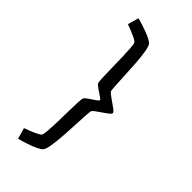

<svg xmlns="http://www.w3.org/2000/svg" viewBox="-240 -649 846 846"><g transform="rotate(45 183.0 -226.0)"><path d="M73.2 149.9 58.6 98.6Q70.8 94.2 87.4 87.6Q104 81.1 117.9 74Q131.8 66.9 135.3 62Q138.7 56.6 140.6 32.2Q142.6 7.8 143.6 -25.6Q144.5 -59.1 145 -92.3Q145.5 -125.5 146.7 -149.4Q147.9 -173.3 149.9 -177.2Q153.3 -184.1 167.5 -193.6Q181.6 -203.1 194.8 -212.2Q208 -221.2 208.5 -225.1Q208 -229 194.8 -237.8Q181.6 -246.6 167.5 -256.3Q153.3 -266.1 149.9 -272.5Q147.9 -276.9 146.7 -300.8Q145.5 -324.7 145 -357.9Q144.5 -391.1 143.6 -424.8Q142.6 -458.5 140.9 -482.9Q139.2 -507.3 135.3 -512.7Q131.8 -518.1 117.9 -524.9Q104 -531.7 87.4 -538.3Q70.8 -544.9 58.6 -549.3L73.2 -600.6Q92.3 -595.7 115.5 -587.9Q138.7 -580.1 158 -571.5Q177.2 -563 184.6 -554.7Q192.4 -545.9 197 -517.1Q201.7 -488.3 204.3 -450.7Q207 -413.1 208.5 -376.7Q210 -340.3 211.7 -314.7Q213.4 -289.1 215.8 -285.6Q220.7 -279.3 238.5 -267.1Q256.3 -254.9 272.7 -242.9Q289.1 -231 289.1 -225.1Q289.1 -219.2 272.7 -207.3Q256.3 -195.3 238.5 -183.3Q220.7 -171.4 215.8 -164.6Q213.4 -161.1 211.7 -135.5Q210 -109.9 208.5 -73.5Q207 -37.1 204.3 0.5Q201.7 38.1 197 66.7Q192.4 95.2 184.6 104Q177.2 112.3 158 121.1Q138.7 129.9 115.5 137.5Q92.3 145 73.2 149.9Z"/></g></svg>

Font: Harmattan
Style: Regular
Weight: 400
Designer: George W. Nuss III and SIL International
Foundry: SIL International
Version: Version 4.000